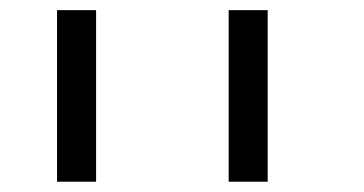

<svg xmlns="http://www.w3.org/2000/svg" viewBox="-20 -853 707 373"><path d="M424.2 -500V-833.3H500V-500ZM90.8 -500V-833.3H166.7V-500Z"/></svg>

Font: 0xA000-Squareish-Mono
Style: Squareish-Mono
Weight: 400
Version: Version 0.1